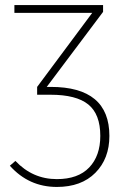

<svg xmlns="http://www.w3.org/2000/svg" viewBox="-20 -540 487 760"><path d="M181 -196Q413 -196 413 -2Q413 88 357.5 144Q302 200 205 200Q94 200 19 116L41 97Q109 169 205 169Q289 169 333 123Q377 77 377 -2Q377 -88 329.5 -126.5Q282 -165 180 -165H127V-196L345 -489H37V-520H388V-493L165 -196Z"/></svg>

Font: Fira Sans UltraLight
Style: Regular
Weight: 200
Designer: Carrois Corporate & Edenspiekermann AG
Foundry: Carrois Corporate GbR & Edenspiekermann AG
Version: Version 4.106;PS 004.106;hotconv 1.0.70;makeotf.lib2.5.58329